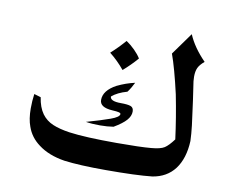

<svg xmlns="http://www.w3.org/2000/svg" viewBox="-68 -667 908 759"><g transform="rotate(10 385.5 -287.0)"><path d="M681 -417 682 -399 693 -324Q702 -260 706 -226.5Q710 -193 711 -164Q708 -94 676 -51Q644 -9 587 0Q524 7 401 7Q295 7 234 -1Q170 -11 129 -42Q92 -69 78 -110Q67 -139 67 -182Q67 -212 71 -240L98 -232Q104 -192 122 -167Q139 -144 166 -132.5Q193 -121 234 -115Q298 -106 425 -106Q519 -106 563 -110Q600 -113 615.5 -123Q631 -133 651 -160Q640 -245 622 -336Q599 -437 579 -492L643 -581Q664 -531 712 -482Q694 -467 687.5 -453Q681 -439 681 -417ZM402 -167Q377 -163 348 -163Q315 -163 291 -167Q351 -184 385.5 -196.5Q420 -209 420 -221Q420 -225 412.5 -227Q405 -229 386 -230Q335 -233 335 -263Q335 -301 385 -328Q420 -345 456 -353Q445 -330 432 -313Q393 -302 371 -283Q371 -264 414 -264Q442 -264 454 -259.5Q466 -255 466 -239Q466 -221 451 -204Q436 -187 402 -167ZM454 -450Q429 -421 398 -394Q371 -427 338 -453Q366 -478 394 -510Q412 -498 428.5 -481.5Q445 -465 454 -450Z"/></g></svg>

Font: Mirza Medium
Style: Regular
Weight: 500
Designer: Arabic design by Kourosh Beigpour, Latin design by Eduardo Tunni, engineering by Lasse Fister
Version: Version 1.0010g